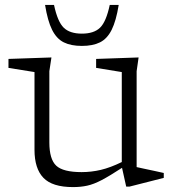

<svg xmlns="http://www.w3.org/2000/svg" viewBox="-20 -752 704 782"><path d="M181 -172Q181 -103.5 209 -77.2Q237 -51 312.5 -51Q352 -51 391 -60.2Q430 -69.5 476 -92V-458.5L371.5 -475.5V-512L544.5 -518L536.5 -462V-71.5Q542.5 -70 565.2 -65.2Q588 -60.5 612.2 -55.2Q636.5 -50 647 -47.5V-27.5L507.5 8H494L477 -68.5Q426.5 -35.5 394 -18.5Q361.5 -1.5 335.2 4.2Q309 10 277.5 10Q193 10 156.8 -27.8Q120.5 -65.5 120.5 -142V-458.5L14.5 -475.5V-512L189.5 -518L181 -462ZM313.5 -615Q362.5 -615 387.5 -639.2Q412.5 -663.5 427 -732H463.5Q453 -667 434.8 -630.5Q416.5 -594 387.2 -579.5Q358 -565 313.5 -565Q269 -565 239.8 -579.5Q210.5 -594 192.2 -630.5Q174 -667 163.5 -732H200Q214.5 -663.5 239.5 -639.2Q264.5 -615 313.5 -615Z"/></svg>

Font: Newsreader 6pt Light
Style: Regular
Weight: 300
Designer: Hugues Gentile
Foundry: Production Type
Version: Version 1.003; ttfautohint (v1.8.3)